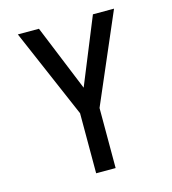

<svg xmlns="http://www.w3.org/2000/svg" viewBox="-109 -825 819 914"><g transform="rotate(-15 300.0 -367.5)"><path d="M252 0V-296L63 -735H167L300 -409L433 -735H537L348 -296V0Z"/></g></svg>

Font: Iosevka Medium Extended
Style: Regular
Weight: 500
Width: 7
Monospace: yes
Designer: Belleve Invis
Foundry: Belleve Invis
Version: Version 32.5.0; ttfautohint (v1.8.4)